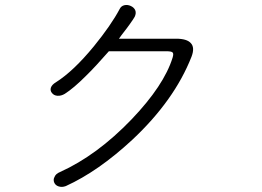

<svg xmlns="http://www.w3.org/2000/svg" viewBox="-20 -760 1040 762"><path d="M455.1 -724.6Q420.9 -660.2 352.5 -576.2Q271.5 -477.5 202.1 -433.6Q185.5 -423.8 181.6 -411.1Q178.7 -399.4 186.5 -390.6Q194.3 -380.9 208 -379.9Q222.7 -378.9 237.3 -387.7Q272.5 -410.2 320.3 -458Q358.4 -495.1 412.1 -556.6H640.6Q660.2 -556.6 665 -551.8Q669.9 -546.9 665 -531.2Q630.9 -420.9 502 -286.1Q365.2 -143.6 217.8 -77.1Q201.2 -70.3 196.3 -57.6Q190.4 -46.9 195.3 -35.2Q200.2 -24.4 211.9 -20.5Q225.6 -15.6 241.2 -21.5Q370.1 -80.1 504.9 -205.1Q671.9 -361.3 740.2 -535.2Q753.9 -571.3 737.3 -588.9Q721.7 -606.4 678.7 -606.4H452.1L461.9 -620.1Q486.3 -651.4 495.1 -664.1Q509.8 -684.6 514.6 -693.4Q521.5 -708 516.6 -719.7Q511.7 -730.5 499 -736.3Q486.3 -742.2 473.6 -739.3Q460.9 -736.3 455.1 -724.6Z"/></svg>

Font: GulimChe
Style: Regular
Weight: 400
Monospace: yes
Version: Version 2.21